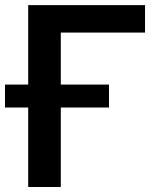

<svg xmlns="http://www.w3.org/2000/svg" viewBox="-42 -748 638 768"><path d="M538.1 -727.5V-617.7H201.2V0H70.8V-727.5ZM-22 -317.9V-409.7H394V-317.9Z"/></svg>

Font: Inter 17pt SemiBold
Style: Regular
Weight: 600
Version: Version 4.001;git-66647c0bb